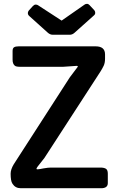

<svg xmlns="http://www.w3.org/2000/svg" viewBox="-20 -993 623 1013"><path d="M484.4 -748.5Q534.2 -748.5 534.2 -706.1V-683.1Q534.2 -661.1 526.9 -645.8Q519.5 -630.4 509.8 -615.2L214.4 -159.7L178.7 -114.3Q172.4 -105.5 172.4 -102.5Q172.4 -99.6 178 -99.6Q183.6 -99.6 191.4 -101.1L209 -104.5Q234.4 -108.9 248 -108.9H509.8Q528.3 -108.9 538.6 -102.8Q548.8 -96.7 548.8 -76.7V-25.9Q548.8 -6.8 528.8 -1.5Q523.4 0 519 0H88.9Q61 0 45.9 -23.4Q40.5 -31.2 38.3 -44.9Q36.1 -58.6 36.1 -76.2Q36.1 -99.1 52.7 -126.5L348.6 -585.4L387.7 -637.2Q390.6 -640.6 390.6 -643.1Q390.6 -645.5 384.3 -645.5L313 -640.6H85.9Q64.5 -640.6 58.1 -646.5Q46.4 -656.2 46.4 -677.7V-724.1Q46.4 -738.3 54 -743.4Q61.5 -748.5 78.6 -748.5ZM258.8 -809.6Q244.1 -809.6 231.9 -820.8L135.3 -907.7Q127 -914.6 127 -923.3Q127 -932.1 133.8 -939.5L153.3 -960.9Q160.6 -968.8 168.2 -968.8Q175.8 -968.8 180.7 -965.3L305.2 -884.3L426.3 -968.8Q431.6 -972.7 439 -972.7Q446.3 -972.7 452.1 -966.3L478 -938.5Q482.4 -933.1 482.4 -925.3Q482.4 -917.5 476.1 -912.1L374 -820.8Q361.8 -809.6 348.1 -809.6Z"/></svg>

Font: Capriola
Style: Regular
Weight: 400
Designer: Viktoriya Grabowska
Foundry: Viktoriya Grabowska
Version: Version 1.007